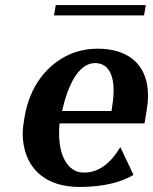

<svg xmlns="http://www.w3.org/2000/svg" viewBox="-20 -731 607 761"><path d="M74 -246C68 -211 69 -177 76 -146C96 -54 168 10 295 10C393 10 464 -10 509 -38L457 -148C420 -86 373 -47 314 -47C295 -47 280 -51 267 -61C228 -88 208 -151 216 -242H553L562 -298C568 -334 568 -366 563 -396C548 -480 485 -538 367 -538C329 -538 294 -531 262 -518C168 -479 97 -390 77 -265ZM194 -670H551L558 -711H201ZM226 -291C249 -393 291 -481 357 -481C418 -481 442 -417 425 -312L422 -291Z"/></svg>

Font: Aerodynamic
Style: Obl
Weight: 500
Designer: Google
Version: Version 2.000980; 2014